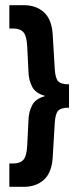

<svg xmlns="http://www.w3.org/2000/svg" viewBox="-20 -720 297 740"><path d="M155 -350Q117 -360 104 -385.5Q91 -411 90 -439L85 -539Q83 -581 70.5 -595.5Q58 -610 32 -610H16V-700H72Q119 -700 149 -673Q179 -646 183 -589L191 -455Q193 -420 203.5 -407.5Q214 -395 246 -395V-305Q214 -305 203.5 -292.5Q193 -280 191 -245L183 -111Q179 -54 149 -27Q119 0 72 0H16V-90H32Q58 -90 70.5 -104.5Q83 -119 85 -161L90 -261Q91 -289 104 -314.5Q117 -340 155 -350Z"/></svg>

Font: SVN-Bebas Neue
Style: Bold
Weight: 700
Designer: Ryoichi Tsunekawa
Foundry: Ryoichi Tsunekawa
Version: Version 1.300; ttfautohint (v1.7.9-c794)